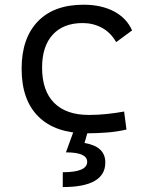

<svg xmlns="http://www.w3.org/2000/svg" viewBox="-20 -547 626 802"><path d="M342.8 9.8Q211.4 9.8 140.9 -59.6Q70.3 -128.9 70.3 -259.8Q70.3 -386.7 137.5 -457Q204.6 -527.3 329.1 -527.3Q403.3 -527.3 456.3 -499.3Q509.3 -471.2 531.7 -419.9L465.3 -371.1Q441.9 -411.6 405.3 -431.2Q368.7 -450.7 325.2 -450.7Q244.6 -450.7 200.2 -402.1Q155.8 -353.5 155.8 -264.6Q155.8 -168 206.1 -117.4Q256.3 -66.9 351.1 -66.9Q388.7 -66.9 425.8 -70.8Q462.9 -74.7 498.5 -81.1L508.3 -5.9Q468.3 3.4 425.8 6.6Q383.3 9.8 342.8 9.8ZM242.2 234.4V172.4Q344.2 172.4 344.2 128.9Q344.2 89.4 255.4 89.4L291.5 -9.8L347.7 -0.5L333 50.3Q419.9 64.5 419.9 131.8Q419.9 234.4 242.2 234.4Z"/></svg>

Font: Cascadia Mono SemiLight
Style: Regular
Weight: 350
Monospace: yes
Designer: Aaron Bell
Foundry: Saja Typeworks
Version: Version 2404.023; ttfautohint (v1.8.4)